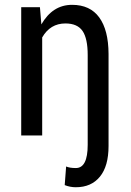

<svg xmlns="http://www.w3.org/2000/svg" viewBox="-20 -558 539 791"><path d="M144.5 -528.3 150.4 -457.5Q196.8 -538.1 276.9 -538.1Q351.1 -538.1 388.9 -486.1Q426.8 -434.1 427.2 -335.9V43.5Q427.2 126.5 391.6 169.9Q356 213.4 292.5 213.4Q268.6 213.4 246.6 204.6L252.4 127.9Q267.1 134.3 292.5 134.3Q341.3 134.3 341.3 38.6V-331.1Q341.3 -399.4 320.1 -430.4Q298.8 -461.4 249.5 -461.4Q187 -461.4 153.8 -403.8V0H67.4V-528.3Z"/></svg>

Font: MAUL Condensed
Style: Condensed Regular
Weight: 400
Designer: MAUL
Version: Version 1.0; 2020; ttfautohint (v1.8.3)